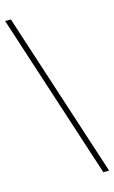

<svg xmlns="http://www.w3.org/2000/svg" viewBox="-131 -795 541 908"><g transform="rotate(-15 139.0 -341.5)"><path d="M-6.8 -747.1H21.5L285.2 63.5H256.8Z"/></g></svg>

Font: Gothic A1 Thin
Style: Regular
Weight: 250
Designer: HanYang I&C Co.,Ltd.
Foundry: HanYang I&C Co.,Ltd.
Version: Version 2.50